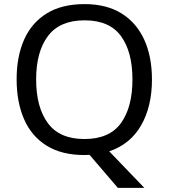

<svg xmlns="http://www.w3.org/2000/svg" viewBox="-20 -745 821 935"><path d="M720 -358Q720 -227 667.5 -135Q615 -43 512 -8L683 170H554L416 9Q410 9 403.5 9.5Q397 10 391 10Q280 10 206.5 -36Q133 -82 97 -165Q61 -248 61 -359Q61 -469 97 -551Q133 -633 206.5 -679Q280 -725 392 -725Q499 -725 572 -679.5Q645 -634 682.5 -551.5Q720 -469 720 -358ZM156 -358Q156 -223 213 -145.5Q270 -68 391 -68Q513 -68 569 -145.5Q625 -223 625 -358Q625 -493 569 -569.5Q513 -646 392 -646Q271 -646 213.5 -569.5Q156 -493 156 -358Z"/></svg>

Font: Noto Sans Syriac Eastern
Style: Regular
Weight: 400
Designer: Patrick Giasson and the Monotype Design Team
Foundry: Monotype Imaging Inc.
Version: Version 3.001; ttfautohint (v1.8.4.7-5d5b)